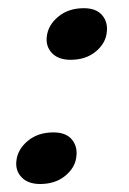

<svg xmlns="http://www.w3.org/2000/svg" viewBox="-20 -452 322 480"><path d="M80.5 8Q50 8 34 -8.8Q18 -25.5 21 -50Q24 -78.5 49.5 -99.8Q75 -121 113.5 -121Q144.5 -121 159.2 -103.8Q174 -86.5 171 -61.5Q168.5 -33.5 143.5 -12.8Q118.5 8 80.5 8ZM156.5 -302.5Q126 -302.5 110 -319.2Q94 -336 97 -360.5Q100 -389 125.5 -410.2Q151 -431.5 189.5 -431.5Q220.5 -431.5 235.2 -414.2Q250 -397 247 -372Q244.5 -344 219.5 -323.2Q194.5 -302.5 156.5 -302.5Z"/></svg>

Font: Fraunces 9pt
Style: Italic
Weight: 400
Italic angle: -16°
Version: Version 1.000;[b76b70a41]